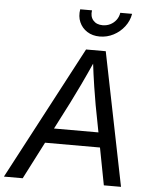

<svg xmlns="http://www.w3.org/2000/svg" viewBox="-81 -993 833 1044"><g transform="rotate(5 335.0 -471.0)"><path d="M-20 0 364.7 -727.5H472.2L619.1 0H525.4L442.9 -431.6Q436.5 -466.3 426.8 -528.8Q417 -591.3 405.8 -684.1H423.3Q383.8 -595.7 354.2 -533.7Q324.7 -471.7 304.2 -431.6L82.5 0ZM146.5 -203.1 159.7 -284.2H533.2L520 -203.1ZM432.1 -804.2Q392.6 -804.2 363.5 -822.8Q334.5 -841.3 321 -872.6Q307.6 -903.8 314 -942.4H378.4Q373 -908.7 391.1 -887.7Q409.2 -866.7 442.9 -866.7Q465.3 -866.7 484.4 -876.2Q503.4 -885.7 516.4 -902.8Q529.3 -919.9 532.7 -942.4H597.2Q590.8 -903.8 566.7 -872.3Q542.5 -840.8 507.3 -822.5Q472.2 -804.2 432.1 -804.2Z"/></g></svg>

Font: Inter
Style: Italic
Weight: 400
Italic angle: -9.3988°
Designer: Rasmus Andersson
Foundry: rsms
Version: Version 4.001;git-66647c0bb